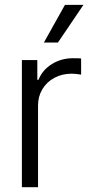

<svg xmlns="http://www.w3.org/2000/svg" viewBox="-20 -781 374 801"><path d="M71.3 -530.3H135.7V-448.2H140.6Q156.7 -488.8 196 -513.4Q235.4 -538.1 284.2 -538.1Q310.5 -538.1 318.4 -537.1V-469.7Q294.9 -473.6 279.3 -473.6Q239.3 -473.6 207.3 -456.5Q175.3 -439.5 157 -409.2Q138.7 -378.9 138.7 -340.8V0H71.3ZM251 -760.7H328.1L221.7 -603.5H163.1Z"/></svg>

Font: Pretendard GOV Light
Style: Regular
Weight: 300
Designer: Base glyphs from Inter by Rasmus Andersson; Hangeul glyphs from Noto Sans CJK(Source Han Sans) by Jang Soo-young and Kan
Foundry: Kil Hyung-jin
Version: Version 1.309